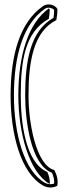

<svg xmlns="http://www.w3.org/2000/svg" viewBox="-20 -718 311 869"><path d="M28 -286C28 -115 72 65 177 123C201 135 224 131 239 123C245 95 235 69 226 52C141 28 109 -167 109 -286C109 -443 133 -576 235 -627C238 -643 240 -660 240 -677C230 -696 197 -706 174 -690C70 -617 28 -470 28 -286ZM43 -286C43 -469 86 -610 183 -678C197 -688 217 -682 225 -673C225 -660 224 -648 222 -637C116 -578 94 -439 94 -286C94 -170 120 28 215 64C222 79 227 97 225 113C213 117 199 117 184 110C88 56 43 -116 43 -286ZM63 -286C63 -116 112 62 204 114H205C207 94 201 75 194 60C93 18 74 -171 74 -286C74 -440 92 -573 201 -633C203 -647 205 -660 205 -675C204 -677 202 -679 201 -680C107 -612 63 -467 63 -286Z"/></svg>

Font: Snowfall
Style: Eco
Weight: 400
Designer: Jasper
Foundry: Cannot Into Space Fonts
Version: Version 0.9